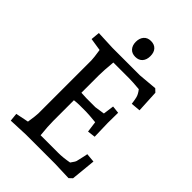

<svg xmlns="http://www.w3.org/2000/svg" viewBox="-259 -995 1105 1105"><g transform="rotate(45 294.0 -442.5)"><path d="M165 -705H389L503 -715L522 -697L529 -561L471 -556Q468 -580 463.5 -600Q459 -620 440 -644Q385 -649 359 -649H228Q221 -575 221 -538V-396Q255 -394 264 -394H337L397 -403L406 -469L452 -464Q451 -400 451 -380L454 -271L406 -265L397 -332Q337 -338 317 -338H264Q246 -338 221 -335V-167Q221 -124 228 -57H372Q410 -57 459 -66Q478 -92 479.5 -99.5Q481 -107 487.5 -134Q494 -161 495 -170L550 -165L535 -14L516 4Q422 0 402 0H165L47 5L42 -45L121 -61Q130 -120 130 -137V-568Q130 -586 121 -644L44 -656L49 -710Q145 -705 165 -705ZM250.5 -872Q266 -890 294 -890Q322 -890 337.5 -873Q353 -856 353 -826Q353 -796 337.5 -778.5Q322 -761 294 -761Q266 -761 250.5 -778.5Q235 -796 235 -825Q235 -854 250.5 -872Z"/></g></svg>

Font: Andada SC
Style: Regular
Weight: 400
Designer: Carolina Giovagnoli
Foundry: Carolina Giovagnoli
Version: Version 1.003